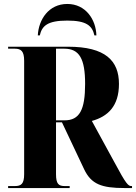

<svg xmlns="http://www.w3.org/2000/svg" viewBox="-20 -950 687 970"><path d="M171 -771H181C192 -820 221 -846 320 -846C417 -846 446 -820 457 -771H467C465 -851 413 -930 320 -930C226 -930 175 -851 171 -771ZM21 0H332V-10H307C276 -10 263 -21 263 -70V-332H293L405 -95C441 -19 494 0 609 0H647V-10H645C628 -10 619 -16 556 -134L444 -339C524 -361 581 -413 581 -526C581 -643 513 -714 324 -714H21V-704H55C86 -704 102 -692 102 -643V-70C102 -21 87 -10 55 -10H21ZM306 -342H263V-704H305C381 -704 410 -653 410 -526C410 -395 382 -342 306 -342Z"/></svg>

Font: Noto Serif Display Condensed ExtraBold
Style: Regular
Weight: 800
Width: 3
Designer: Monotype Design Team
Foundry: Monotype Imaging Inc.
Version: Version 2.009